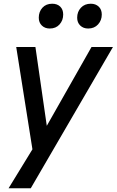

<svg xmlns="http://www.w3.org/2000/svg" viewBox="-20 -800 626 1030"><path d="M154 1 67 -548H170L231 -125L471 -548H586L145 210H26ZM188 -705Q188 -737 207.5 -758.5Q227 -780 260 -780Q287 -780 303 -764.5Q319 -749 319 -722Q319 -691 299.5 -669Q280 -647 247 -647Q221 -647 204.5 -663Q188 -679 188 -705ZM467 -780Q493 -780 509.5 -764.5Q526 -749 526 -722Q526 -691 506 -669Q486 -647 453 -647Q427 -647 410.5 -663Q394 -679 394 -705Q394 -737 414 -758.5Q434 -780 467 -780Z"/></svg>

Font: Application Medium
Style: Italic
Weight: 500
Italic angle: -12°
Designer: Wei Huang
Foundry: Wei Huang
Version: Version 0.012